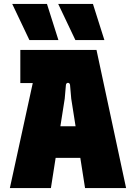

<svg xmlns="http://www.w3.org/2000/svg" viewBox="-20 -953 679 973"><path d="M30 0H238L262 -153H387L411 0H619L469 -700H83V-532H146ZM276 -750 218 -933H42L129 -750ZM509 -750 451 -933H275L362 -750ZM286 -313 308 -453 314 -522C315 -537 334 -537 335 -522L341 -453L363 -313Z"/></svg>

Font: Finlandica Black
Style: Regular
Weight: 900
Designer: Niklas Ekholm, Juho Hiilivirta, Jaakko Suomalainen
Foundry: Helsinki Type Studio
Version: Version 2.000;Glyphs 3.2 (3202)